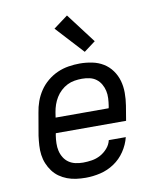

<svg xmlns="http://www.w3.org/2000/svg" viewBox="-87 -845 773 923"><g transform="rotate(-10 300.0 -384.0)"><path d="M257 8Q234 8 211 5Q188 2 167 -6Q146 -14 128.5 -26.5Q111 -39 98 -56.5Q85 -74 76.5 -94.5Q68 -115 65 -137.5Q62 -160 63.5 -183.5Q65 -207 68 -230L87 -340Q91 -367 100.5 -393.5Q110 -420 126 -444Q142 -468 165 -487Q188 -506 214 -517.5Q240 -529 268 -533.5Q296 -538 323 -538Q353 -538 383 -532Q413 -526 437.5 -511Q462 -496 479 -472.5Q496 -449 504 -421Q512 -393 512 -362Q512 -331 507 -300L495 -228H152L150 -218Q147 -199 146.5 -179.5Q146 -160 150 -142.5Q154 -125 163.5 -109.5Q173 -94 187.5 -84Q202 -74 220 -70Q238 -66 257 -66Q278 -66 300 -69.5Q322 -73 341.5 -83.5Q361 -94 376.5 -111.5Q392 -129 397 -151H480Q471 -115 449.5 -83Q428 -51 396.5 -30Q365 -9 329 -0.5Q293 8 257 8ZM164 -302H423L425 -312Q428 -331 429 -350Q430 -369 426 -386.5Q422 -404 413 -419.5Q404 -435 390 -445.5Q376 -456 358 -460Q340 -464 321 -464Q303 -464 284.5 -461Q266 -458 249 -449.5Q232 -441 217.5 -427.5Q203 -414 193 -397.5Q183 -381 177 -363.5Q171 -346 168 -328ZM357 -589 233 -724 303 -776 413 -631Z"/></g></svg>

Font: Iosevka Curly Slab ExObl
Style: Regular
Weight: 400
Width: 7
Italic angle: -9°
Monospace: yes
Designer: Belleve Invis
Foundry: Belleve Invis
Version: Version 11.1.0; ttfautohint (v1.8.3)